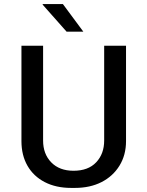

<svg xmlns="http://www.w3.org/2000/svg" viewBox="-20 -910 722 940"><path d="M328 10Q254 10 199 -18.5Q144 -47 114.5 -98.5Q85 -150 85 -219V-686H191V-222Q191 -156 231 -115Q271 -74 340 -74Q412 -74 451 -115.5Q490 -157 490 -222V-686H597V-219Q597 -151 565 -99Q533 -47 477 -18.5Q421 10 347 10ZM306 -755 189 -887V-890H288L388 -755Z"/></svg>

Font: Chivo Medium
Style: Regular
Weight: 400
Version: Version 2.002